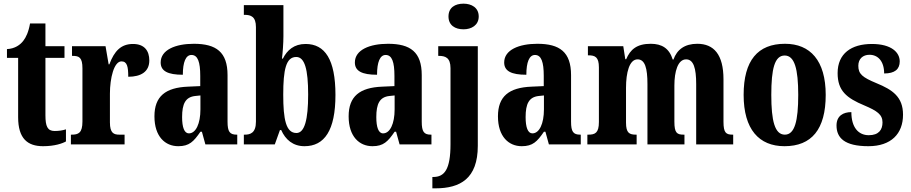

<svg xmlns="http://www.w3.org/2000/svg" viewBox="-20 -788 4971 1048"><path d="M215 10C278 10 321 -5 340 -16V-82C322 -76 301 -73 278 -73C239 -73 228 -99 228 -159V-472H332V-536H228V-660H144C136 -614 122 -584 107 -565C91 -544 62 -522 18 -520V-472H79V-148C79 -31 131 10 215 10Z M367 0H660V-53H632C601 -53 580 -61 580 -120V-277C580 -361 602 -453 643 -453C674 -453 680 -424 680 -369C750 -369 795 -397 795 -458C795 -510 769 -548 706 -548C641 -548 604 -510 577 -437H573L556 -536H373V-483H377C412 -483 430 -474 430 -415V-125C430 -62 408 -53 371 -53H367Z M953 10C1013 10 1037 -15 1074 -69H1082L1101 0H1275V-53H1272C1234 -53 1222 -69 1222 -124V-378C1222 -504 1160 -549 1038 -549C938 -549 857 -516 857 -447C857 -400 896 -380 978 -380C978 -449 994 -488 1025 -488C1060 -488 1073 -449 1073 -374V-318L1006 -315C883 -310 823 -262 823 -153C823 -42 882 10 953 10ZM1011 -60C986 -60 974 -93 974 -149C974 -221 992 -258 1045 -264L1074 -267V-191C1074 -113 1049 -60 1011 -60Z M1642 10C1751 10 1811 -76 1811 -270C1811 -463 1754 -548 1648 -548C1585 -548 1547 -514 1524 -468H1519C1523 -499 1527 -553 1527 -590V-760H1311V-707H1315C1350 -707 1377 -697 1377 -640V-124C1377 -62 1346 -53 1316 -53H1311V0H1480L1508 -78H1515C1538 -26 1579 10 1642 10ZM1598 -62C1541 -62 1526 -136 1526 -271C1526 -408 1541 -477 1597 -477C1643 -477 1662 -410 1662 -272C1662 -136 1643 -62 1598 -62Z M2013 10C2073 10 2097 -15 2134 -69H2142L2161 0H2335V-53H2332C2294 -53 2282 -69 2282 -124V-378C2282 -504 2220 -549 2098 -549C1998 -549 1917 -516 1917 -447C1917 -400 1956 -380 2038 -380C2038 -449 2054 -488 2085 -488C2120 -488 2133 -449 2133 -374V-318L2066 -315C1943 -310 1883 -262 1883 -153C1883 -42 1942 10 2013 10ZM2071 -60C2046 -60 2034 -93 2034 -149C2034 -221 2052 -258 2105 -264L2134 -267V-191C2134 -113 2109 -60 2071 -60Z M2510 -628C2553 -628 2593 -650 2593 -698C2593 -747 2553 -768 2510 -768C2464 -768 2428 -747 2428 -698C2428 -650 2464 -628 2510 -628ZM2340 240H2357C2492 240 2588 187 2588 8V-536H2372V-483H2375C2410 -483 2439 -474 2439 -416V-1C2439 137 2406 178 2345 178H2340Z M2828 10C2888 10 2912 -15 2949 -69H2957L2976 0H3150V-53H3147C3109 -53 3097 -69 3097 -124V-378C3097 -504 3035 -549 2913 -549C2813 -549 2732 -516 2732 -447C2732 -400 2771 -380 2853 -380C2853 -449 2869 -488 2900 -488C2935 -488 2948 -449 2948 -374V-318L2881 -315C2758 -310 2698 -262 2698 -153C2698 -42 2757 10 2828 10ZM2886 -60C2861 -60 2849 -93 2849 -149C2849 -221 2867 -258 2920 -264L2949 -267V-191C2949 -113 2924 -60 2886 -60Z M3186 0H3455V-53H3452C3415 -53 3397 -62 3397 -119V-309C3397 -391 3415 -464 3460 -464C3501 -464 3514 -415 3514 -329V0H3716V-53H3712C3675 -53 3661 -62 3661 -124V-321C3661 -398 3680 -464 3725 -464C3766 -464 3780 -415 3780 -329V0H3982V-53H3980C3943 -53 3929 -62 3929 -124V-355C3929 -491 3876 -549 3786 -549C3717 -549 3675 -517 3656 -463H3652C3633 -524 3593 -549 3532 -549C3455 -549 3420 -517 3398 -465H3393L3382 -536H3189V-486H3192C3228 -486 3249 -477 3249 -420V-122C3249 -62 3228 -53 3191 -53H3186Z M4262 10C4410 10 4487 -82 4487 -270C4487 -458 4402 -549 4265 -549C4116 -549 4039 -458 4039 -270C4039 -82 4123 10 4262 10ZM4264 -53C4209 -53 4190 -128 4190 -270C4190 -412 4208 -485 4263 -485C4317 -485 4337 -412 4337 -270C4337 -128 4318 -53 4264 -53Z M4720 10C4844 10 4909 -58 4909 -162C4909 -259 4852 -298 4764 -334C4687 -366 4665 -384 4665 -429C4665 -467 4690 -489 4726 -489C4772 -489 4806 -454 4806 -387C4864 -387 4891 -410 4891 -453C4891 -501 4847 -548 4739 -548C4627 -548 4552 -496 4552 -389C4552 -293 4600 -253 4699 -212C4767 -183 4797 -163 4797 -120C4797 -80 4777 -50 4722 -50C4666 -50 4627 -92 4627 -176C4583 -176 4546 -156 4546 -103C4546 -36 4589 10 4720 10Z"/></svg>

Font: Noto Serif Hebrew ExtraCondensed ExtraBold
Style: Regular
Weight: 800
Width: 2
Designer: Monotype Design Team
Foundry: Monotype Imaging Inc.
Version: Version 2.004